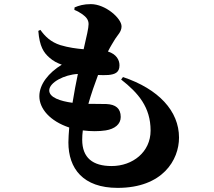

<svg xmlns="http://www.w3.org/2000/svg" viewBox="-20 -839 1040 932"><path d="M493 -206C537 -213 566 -236 566 -271C566 -313 541 -332 497 -334C475 -335 444 -334 409 -335C423 -384 440 -433 456 -475C473 -474 490 -474 506 -475C538 -478 560 -487 560 -522C560 -548 545 -576 504 -589C517 -615 529 -633 539 -650C551 -669 570 -685 570 -711C570 -750 492 -819 421 -819C386 -819 363 -812 342 -803L341 -791C356 -785 370 -777 381 -769C397 -757 410 -744 410 -722C410 -703 401 -665 386 -600C351 -603 313 -608 273 -620C226 -635 198 -663 176 -694L166 -689C172 -613 192 -584 219 -560C239 -542 258 -533 280 -525C216 -486 171 -430 171 -372C171 -311 223 -251 316 -220C314 -193 312 -168 312 -148C312 -21 383 73 551 73C770 73 849 -63 849 -171C849 -300 750 -407 577 -465L568 -453C651 -388 711 -319 711 -205C711 -101 624 -33 522 -33C430 -33 379 -73 379 -161C379 -175 380 -191 382 -206C420 -201 461 -201 493 -206ZM332 -340C272 -348 219 -366 219 -400C219 -439 293 -477 358 -480C349 -438 340 -389 332 -340Z"/></svg>

Font: GenKiMin2 TW H
Style: Regular
Weight: 900
Version: Version 2.100;PS 2.1;hotconv 16.6.51;makeotf.lib2.5.65220 DE